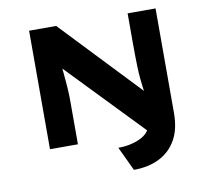

<svg xmlns="http://www.w3.org/2000/svg" viewBox="-94 -807 1230 1117"><g transform="rotate(-10 521.5 -248.5)"><path d="M608 203 541 61Q576 61 610 54Q644 47 671 34Q698 21 714 3Q730 -15 730 -35V-56L735 2L294 -456L299 -465Q301 -443 303 -421Q305 -399 307 -376Q309 -353 310.5 -331.5Q312 -310 312.5 -291.5Q313 -273 313 -258V0H148V-700H308L755 -229L748 -221Q741 -267 737 -306.5Q733 -346 732 -382.5Q731 -419 730.5 -454.5Q730 -490 730 -527V-700H895V-84Q895 13 859 76Q823 139 758.5 171Q694 203 608 203Z"/></g></svg>

Font: Lexend Peta
Style: Bold
Weight: 700
Designer: Bonnie Shaver-Troup, Thomas Jockin
Foundry: Lexend
Version: Version 1.007